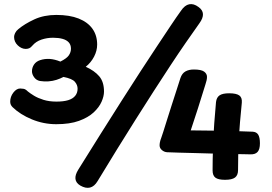

<svg xmlns="http://www.w3.org/2000/svg" viewBox="-20 -858 1310 926"><path d="M853 -806.3Q871 -833.1 892.6 -837.4Q914.2 -841.7 937.3 -824.3Q957.8 -809.9 958.8 -790.3Q959.9 -770.7 941.7 -745.7Q911.6 -703.3 876.2 -652.3Q840.9 -601.3 802.2 -542.5Q763.6 -483.7 721.3 -418.2Q679.1 -352.8 634.7 -282.3Q590.3 -211.9 544.1 -137.3Q497.8 -62.8 450.8 15.3Q435.3 41.3 414.2 46.6Q393.1 51.8 367.4 37Q325 11.8 358.2 -40.9Q414.8 -131.9 467.5 -215.6Q520.2 -299.3 568.2 -374.7Q616.2 -450 658.7 -515.4Q701.2 -580.9 737.6 -635.5Q773.9 -690.1 802.8 -733.5Q831.7 -776.9 853 -806.3ZM251.2 -259Q190.2 -259 133.7 -282.3Q77.2 -305.6 40.2 -341.6Q29.2 -352.6 29.2 -367.6Q29.2 -391.6 44.4 -411.4Q59.6 -431.2 77.6 -431.2Q85 -431.2 94.1 -429.6Q103.2 -428 114.2 -417Q125.2 -408 143.9 -396.5Q162.6 -385 189.9 -376.5Q217.3 -368 252.2 -368Q286.2 -368 308.7 -374.8Q331.2 -381.7 342.7 -395.9Q354.2 -410.1 354.2 -430.1Q354.2 -448.1 341.2 -463.4Q328.1 -478.7 286.2 -487Q271.2 -479 252.7 -473Q234.1 -467 213.7 -465.6Q193.3 -464.2 172.4 -467.4Q154.8 -471 144.5 -485.5Q134.2 -500 134.2 -514Q134.2 -532 144.1 -546.7Q154 -561.4 173.1 -567.8Q195.9 -575.3 220.1 -573.7Q244.2 -572 271.2 -561Q301.9 -576.3 312.1 -591.3Q322.2 -606.3 322.2 -622.9Q322.2 -641.9 311.6 -653.6Q300.9 -665.3 281.3 -670.7Q261.8 -676 235.8 -676Q206.8 -676 180 -667Q153.2 -658 136.2 -638Q128.6 -628.6 120.9 -625.3Q113.2 -622.1 104.2 -622.1Q83.8 -622.1 65.8 -639.1Q47.9 -656.1 47.9 -680Q47.9 -688 52.9 -698.5Q57.9 -709 67.9 -717Q98.9 -743 145.5 -764.5Q192.1 -786 251.6 -786Q315.6 -786 359.4 -768.6Q403.2 -751.2 425.9 -719.3Q448.6 -687.4 448.6 -643.1Q448.6 -613.2 433.6 -584.6Q418.6 -556 393.6 -536Q435.6 -517 458.6 -490.1Q481.6 -463.2 481.6 -416.1Q481.6 -394 469.8 -367.2Q458 -340.4 431.6 -315.8Q405.2 -291.2 360.9 -275.1Q316.6 -259 251.2 -259ZM850 -481.1Q857.8 -504.3 874.5 -513.6Q891.2 -522.8 914.8 -522.8Q950.3 -522.8 964.3 -512.7Q978.3 -502.6 978.3 -487.1Q978.3 -478.4 976.1 -469.5Q973.8 -460.6 970.6 -450.3Q951.1 -386.9 934.9 -336.2Q918.8 -285.4 899.9 -229.2Q948 -229 1003.4 -228Q1058.9 -227 1110.8 -225.9Q1162.7 -224.8 1198.6 -222.8Q1217 -221.8 1225.3 -208.6Q1233.6 -195.3 1233.6 -166.9Q1233.6 -137.8 1222.3 -125.3Q1211.1 -112.8 1187.6 -113.6Q1184.9 -113.6 1159.8 -114.2Q1134.7 -114.8 1096.1 -115.3Q1057.6 -115.8 1012.8 -117.2Q968.1 -118.6 923.8 -119.7Q879.4 -120.8 843.1 -121.8Q806.7 -122.8 785.7 -123.8Q771.7 -124.8 760.7 -134.3Q749.7 -143.8 749.7 -156.8Q749.7 -163.8 751.3 -172.3Q752.9 -180.8 757.9 -193.8Q759.9 -198 767.3 -221.9Q774.8 -245.8 785.7 -280.5Q796.6 -315.2 808.9 -353.6Q821.3 -391.9 832.3 -425.9Q843.3 -460 850 -481.1ZM1021.8 -366.1Q1024.6 -388.6 1039.2 -398.3Q1053.9 -408.1 1085.3 -408.1Q1119.3 -408.1 1133.8 -397.9Q1148.3 -387.8 1146.3 -363.1Q1141.1 -309.9 1137.6 -269.8Q1134.1 -229.8 1132.1 -194.5Q1130.1 -159.2 1129.1 -122.3Q1128.1 -85.4 1128.1 -37.8Q1128.1 -12.7 1113.4 -1.7Q1098.7 9.2 1065.3 9.2Q1032.7 9.2 1019 -1.1Q1005.3 -11.4 1005.3 -35.8Q1005.3 -86.9 1007.3 -146.8Q1009.3 -206.8 1013.4 -264.4Q1017.6 -322 1021.8 -366.1Z"/></svg>

Font: Playpen Sans Deva
Style: Regular
Weight: 400
Designer: Pooja Saxena, Gunjan Panchal, Laura Meseguer, Veronika Burian, José Scaglione
Foundry: TypeTogether
Version: Version 2.000